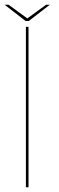

<svg xmlns="http://www.w3.org/2000/svg" viewBox="-30 -788 250 808"><path d="M79 0H90V-675H79ZM78 -699.5H91L179.5 -768H164L85 -710.5L6 -768H-10.5Z"/></svg>

Font: Anybody Thin Thin
Style: Regular
Weight: 250
Version: Version 1.113;gftools[0.9.25]